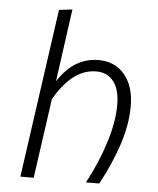

<svg xmlns="http://www.w3.org/2000/svg" viewBox="-53 -788 685 834"><g transform="rotate(5 289.5 -371.5)"><path d="M518 -346Q518 -265 488 -175.5Q458 -86 411 0H353Q400 -87 429.5 -179Q459 -271 459 -346Q459 -414 431.5 -449Q404 -484 356 -484Q252 -484 174 -347L125 0H67L171 -736L229 -743L185 -426Q254 -534 362 -534Q434 -534 476 -483Q518 -432 518 -346Z"/></g></svg>

Font: FiraGO Light
Style: Italic
Weight: 300
Italic angle: -8°
Designer: bBox Type GmbH
Foundry: bBox Type GmbH
Version: Version 1.001